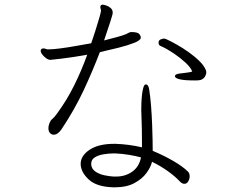

<svg xmlns="http://www.w3.org/2000/svg" viewBox="-20 -776 1040 821"><path d="M412 -732Q411 -736 410 -739.5Q409 -743 409 -746Q409 -749 411 -753Q414 -756 419 -756Q424 -756 434.5 -752.5Q445 -749 453.5 -741.5Q462 -734 462 -721Q462 -719 460.5 -712.5Q459 -706 451.5 -682.5Q444 -659 425 -603Q457 -611 482 -618Q507 -625 519 -630Q523 -632 529.5 -635.5Q536 -639 541 -639Q568 -639 575 -631Q582 -623 582 -615Q582 -604 554.5 -593Q527 -582 487 -572Q447 -562 407 -553Q376 -472 338 -390.5Q300 -309 243 -223Q227 -200 210 -200Q200 -200 193.5 -207.5Q187 -215 187 -228Q187 -234 189 -241.5Q191 -249 195 -257Q198 -263 205.5 -269Q213 -275 225 -292Q266 -348 297 -410.5Q328 -473 353 -542Q291 -531 245 -525.5Q199 -520 195 -520Q184 -520 169 -534Q154 -548 154 -559Q154 -565 160 -568Q162 -569 165 -569Q170 -569 174 -567.5Q178 -566 182 -565H190Q206 -565 237.5 -569Q269 -573 305 -579.5Q341 -586 370 -591Q378 -613 387.5 -643.5Q397 -674 404.5 -699.5Q412 -725 412 -731ZM670 -578Q658 -581 658 -593Q658 -604 667 -607.5Q676 -611 680 -611Q684 -611 690 -609Q710 -600 736.5 -585Q763 -570 789.5 -551Q816 -532 835.5 -512Q855 -492 861 -474Q862 -472 862 -466Q862 -458 856.5 -448.5Q851 -439 838 -434Q830 -432 814 -432Q768 -432 748 -437Q728 -442 728 -450Q728 -458 744 -461Q758 -463 776 -465Q794 -467 802 -470Q796 -487 774 -507.5Q752 -528 724 -547Q696 -566 670 -578ZM465 25Q394 23 360.5 -7.5Q327 -38 325 -72V-76Q325 -110 363 -135.5Q401 -161 468 -161H474Q532 -159 587 -146V-179Q587 -202 586.5 -227.5Q586 -253 585 -277Q585 -285 584.5 -291.5Q584 -298 584 -305Q584 -313 584.5 -331Q585 -349 587 -368.5Q589 -388 593 -401.5Q597 -415 603 -415Q615 -415 618 -393Q623 -361 626 -322Q629 -283 630.5 -244.5Q632 -206 632.5 -175.5Q633 -145 633 -131Q679 -112 720.5 -88Q762 -64 784 -42Q791 -35 791 -22Q791 -11 785 -0.5Q779 10 768 10Q759 10 749 0Q729 -22 696.5 -45Q664 -68 630 -84Q625 -62 606.5 -36.5Q588 -11 554.5 7Q521 25 470 25ZM476 -21Q516 -21 545.5 -42Q575 -63 583 -103Q561 -109 531 -114Q501 -119 472 -120H466Q444 -120 421.5 -116Q399 -112 384.5 -102.5Q370 -93 370 -76V-72Q372 -53 388.5 -42Q405 -31 426.5 -26.5Q448 -22 466 -21Z"/></svg>

Font: Moon Stars Kai T HW Light
Style: Regular
Weight: 300
Designer: GuiWonder
Version: Version 1.101